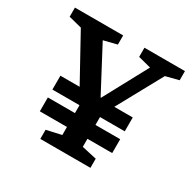

<svg xmlns="http://www.w3.org/2000/svg" viewBox="-157 -888 1068 1055"><g transform="rotate(30 377.0 -360.0)"><path d="M146 -268V-356H268L111 -641L28 -662V-720H334V-662L250 -641L397 -363H400L550 -641L469 -662V-720H726V-662L644 -641L488 -356H605V-268H448V-218H605V-130H448V-79L542 -58V0H224V-58L318 -79V-130H146V-218H318V-266L317 -268Z"/></g></svg>

Font: Domine
Style: Regular
Weight: 400
Designer: Pablo Impallari, Rodrigo Fuenzalida, Brenda Gallo
Foundry: Pablo Impallari, Rodrigo Fuenzalida, Brenda Gallo
Version: Version 2.000;September 19, 2022;FontCreator 14.0.0.2877 64-